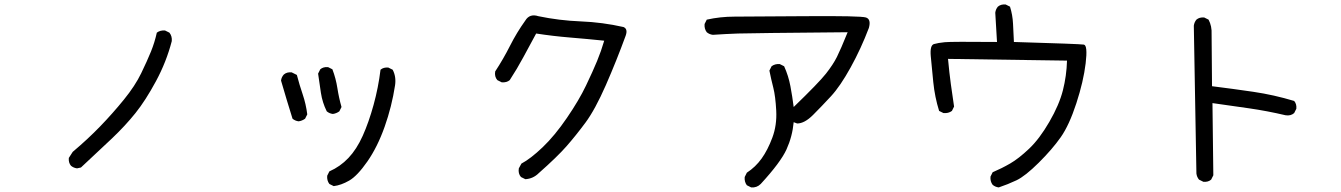

<svg xmlns="http://www.w3.org/2000/svg" viewBox="-20 -778 6040 865"><path d="M327.1 -19.5Q311.5 -21.5 299.8 -31.2Q288.1 -44.9 290 -66.4L307.6 -93.8Q376 -151.4 431.6 -209Q487.3 -266.6 538.1 -329.1Q588.9 -391.6 616.2 -448.2Q643.6 -504.9 660.2 -545.9Q676.8 -586.9 686.5 -630.9Q702.1 -642.6 723.6 -640.6L743.2 -630.9Q755.9 -615.2 753.9 -592.8Q729.5 -499 682.6 -412.1Q635.7 -325.2 590.3 -268.6Q544.9 -211.9 484.9 -154.8Q424.8 -97.7 344.7 -23.4Z M1483.4 60.5 1463.9 50.8Q1452.1 35.2 1454.1 13.7L1463.9 -5.9Q1512.7 -27.3 1549.8 -66.4Q1586.9 -105.5 1614.3 -166.5Q1641.6 -227.5 1663.1 -305.7Q1684.6 -383.8 1694.3 -463.9Q1708 -475.6 1729.5 -473.6L1749 -463.9Q1765.6 -432.6 1759.8 -393.6Q1745.1 -297.9 1712.9 -207Q1680.7 -116.2 1635.3 -50.8Q1589.8 14.6 1553.2 35.6Q1516.6 56.6 1483.4 60.5ZM1325.2 -231.4Q1309.6 -233.4 1297.9 -243.2Q1284.2 -286.1 1271.5 -329.1Q1258.8 -372.1 1246.1 -415Q1248 -430.7 1258.8 -442.4Q1272.5 -454.1 1293.9 -452.1L1317.4 -440.4Q1329.1 -395.5 1343.8 -352.5Q1358.4 -309.6 1364.3 -262.7L1354.5 -243.2Q1340.8 -233.4 1325.2 -231.4ZM1479.5 -264.6Q1463.9 -266.6 1452.1 -276.4Q1432.6 -315.4 1425.8 -359.4Q1418.9 -403.3 1413.1 -446.3L1422.9 -465.8Q1436.5 -477.5 1458 -475.6L1477.5 -465.8Q1493.2 -424.8 1500 -380.9Q1506.8 -336.9 1518.6 -295.9L1508.8 -276.4Q1495.1 -266.6 1479.5 -264.6Z M2346.7 29.3 2327.1 19.5Q2313.5 3.9 2317.4 -19.5L2329.1 -41Q2370.1 -62.5 2424.8 -114.7Q2479.5 -167 2534.2 -247.1Q2588.9 -327.1 2620.1 -392.6Q2651.4 -458 2669.9 -502.9Q2688.5 -547.9 2702.1 -594.7Q2626 -602.5 2548.8 -608.9Q2471.7 -615.2 2395.5 -627Q2366.2 -573.2 2337.9 -520.5Q2309.6 -467.8 2276.4 -417Q2262.7 -405.3 2240.2 -407.2L2220.7 -417Q2207 -432.6 2210.9 -456.1Q2248 -512.7 2277.8 -571.8Q2307.6 -630.9 2346.7 -685.5Q2366.2 -717.8 2405.3 -705.1Q2499 -685.5 2596.7 -681.6Q2694.3 -677.7 2789.1 -656.2Q2809.6 -647.5 2798.8 -617.2Q2757.8 -504.9 2709.5 -394.5Q2661.1 -284.2 2617.7 -225.6Q2574.2 -167 2532.2 -119.1Q2490.2 -71.3 2407.2 2Q2381.8 27.3 2346.7 29.3Z M3364.3 66.4 3344.7 56.6Q3333 41 3335 19.5L3344.7 0Q3383.8 -25.4 3411.1 -63.5Q3438.5 -101.6 3459.5 -157.7Q3480.5 -213.9 3477.1 -279.3Q3473.6 -344.7 3463.9 -382.8Q3454.1 -420.9 3446.3 -460L3456.1 -479.5Q3471.7 -491.2 3493.2 -489.3L3512.7 -479.5Q3532.2 -436.5 3541 -389.6Q3549.8 -342.8 3555.7 -295.9Q3668.9 -405.3 3701.2 -446.3Q3733.4 -487.3 3750.5 -521.5Q3767.6 -555.7 3798.8 -632.8Q3362.3 -628.9 3305.2 -627Q3248 -625 3191.4 -621.1Q3175.8 -623 3164.1 -632.8Q3152.3 -648.4 3154.3 -669.9L3164.1 -689.5Q3224.6 -703.1 3289.6 -703.1Q3354.5 -703.1 3606 -705.1Q3857.4 -707 3881.3 -699.2Q3905.3 -691.4 3894.5 -652.3Q3859.4 -559.6 3812.5 -474.6Q3765.6 -389.6 3723.6 -344.2Q3681.6 -298.8 3643.1 -260.3Q3604.5 -221.7 3571.3 -221.7L3555.7 -227.5Q3549.8 -163.1 3523.4 -105Q3497.1 -46.9 3407.2 50.8Q3389.6 68.4 3364.3 66.4Z M4479.5 66.4Q4463.9 64.5 4452.1 54.7Q4440.4 39.1 4442.4 17.6L4452.1 -2Q4493.2 -19.5 4531.2 -41.5Q4569.3 -63.5 4616.2 -107.9Q4663.1 -152.3 4707.5 -229Q4752 -305.7 4768.6 -371.1Q4785.2 -436.5 4787.1 -504.9L4251 -512.7Q4256.8 -450.2 4263.7 -399.4Q4270.5 -348.6 4278.3 -297.9L4268.6 -278.3Q4252.9 -266.6 4230.5 -268.6L4210.9 -278.3Q4191.4 -340.8 4184.6 -408.2Q4177.7 -475.6 4173.3 -524.9Q4168.9 -574.2 4188 -579.6Q4207 -585 4236.8 -587.9Q4266.6 -590.8 4471.7 -588.9L4463.9 -720.7Q4465.8 -736.3 4475.6 -748Q4489.3 -759.8 4510.7 -757.8L4530.3 -748Q4542 -710.9 4543.9 -670.9Q4545.9 -630.9 4547.9 -588.9Q4844.7 -580.1 4862.8 -577.1Q4880.9 -574.2 4871.1 -492.7Q4861.3 -411.1 4829.1 -312.5Q4796.9 -213.9 4758.8 -159.7Q4720.7 -105.5 4659.7 -44.9Q4598.6 15.6 4559.6 34.2Q4520.5 52.7 4479.5 66.4Z M5401.4 41 5381.8 31.2Q5372.1 19.5 5370.1 3.9L5358.4 -662.1Q5360.4 -677.7 5370.1 -689.5Q5383.8 -701.2 5405.3 -699.2L5424.8 -689.5Q5440.4 -660.2 5438.5 -623L5440.4 -389.6Q5534.2 -377.9 5627 -364.3Q5719.7 -350.6 5810.5 -323.2Q5822.3 -309.6 5820.3 -288.1L5810.5 -268.6Q5794.9 -254.9 5771.5 -258.8Q5688.5 -278.3 5607.4 -290Q5526.4 -301.8 5442.4 -313.5L5446.3 11.7L5436.5 31.2Q5422.9 43 5401.4 41Z"/></svg>

Font: NaikaiFont
Style: Regular-Lite
Weight: 400
Version: Version 1.67